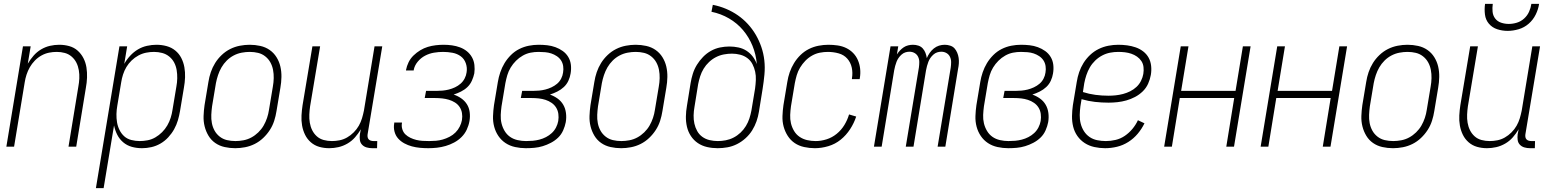

<svg xmlns="http://www.w3.org/2000/svg" viewBox="-20 -760 8040 995"><path d="M13 0 99 -520H139L124 -430Q137 -452 154 -471.5Q171 -491 193 -504Q215 -517 239 -522.5Q263 -528 287 -528Q314 -528 339 -521Q364 -514 382.5 -497.5Q401 -481 412.5 -458.5Q424 -436 428 -410.5Q432 -385 431 -358Q430 -331 425 -305L375 0H335L386 -311Q390 -332 391 -353.5Q392 -375 388.5 -396Q385 -417 376 -435Q367 -453 351.5 -466.5Q336 -480 316 -485.5Q296 -491 274 -491Q254 -491 234 -487Q214 -483 195 -472.5Q176 -462 160.5 -446Q145 -430 134.5 -411.5Q124 -393 117.5 -373Q111 -353 108 -333L53 0Z M477 215 599 -520H639L624 -429Q636 -451 654.5 -471Q673 -491 695 -504Q717 -517 742 -522.5Q767 -528 791 -528Q818 -528 843.5 -521Q869 -514 888.5 -498Q908 -482 919.5 -459.5Q931 -437 935.5 -411.5Q940 -386 939 -359Q938 -332 933 -305L913 -185Q909 -161 902 -137Q895 -113 882.5 -90.5Q870 -68 852 -48.5Q834 -29 811.5 -16Q789 -3 764.5 2.5Q740 8 716 8Q688 8 663 1Q638 -6 618.5 -22.5Q599 -39 587.5 -62Q576 -85 571 -110L517 215ZM704 -29Q724 -29 745 -33Q766 -37 785 -48Q804 -59 820 -75Q836 -91 847 -110Q858 -129 864.5 -149.5Q871 -170 874 -191L894 -311Q898 -332 898.5 -354Q899 -376 895.5 -397Q892 -418 882.5 -436Q873 -454 857 -467Q841 -480 820.5 -485.5Q800 -491 778 -491Q758 -491 737.5 -487Q717 -483 697.5 -472.5Q678 -462 662 -446.5Q646 -431 635 -412.5Q624 -394 617.5 -373.5Q611 -353 608 -333L588 -213Q584 -191 583.5 -169Q583 -147 586.5 -126Q590 -105 599.5 -86Q609 -67 624 -53.5Q639 -40 660.5 -34.5Q682 -29 704 -29Z M1199 8Q1171 8 1144 2Q1117 -4 1095.5 -19Q1074 -34 1060.5 -56.5Q1047 -79 1040.5 -105Q1034 -131 1035 -159Q1036 -187 1040 -215L1060 -335Q1064 -361 1072.5 -386Q1081 -411 1095 -433.5Q1109 -456 1129 -475Q1149 -494 1173 -506Q1197 -518 1223 -523Q1249 -528 1274 -528Q1302 -528 1329 -522Q1356 -516 1377.5 -501Q1399 -486 1413 -463.5Q1427 -441 1433 -415Q1439 -389 1438.5 -361Q1438 -333 1433 -305L1413 -185Q1409 -159 1401 -134Q1393 -109 1378.5 -86.5Q1364 -64 1344 -45Q1324 -26 1300 -14Q1276 -2 1250 3Q1224 8 1199 8ZM1200 -29Q1220 -29 1241.5 -33Q1263 -37 1282.5 -47.5Q1302 -58 1318.5 -74Q1335 -90 1346 -109Q1357 -128 1364 -149Q1371 -170 1374 -191L1394 -311Q1398 -333 1398.5 -355Q1399 -377 1395 -398Q1391 -419 1381 -437Q1371 -455 1354.5 -468Q1338 -481 1317.5 -486Q1297 -491 1274 -491Q1254 -491 1232.5 -487Q1211 -483 1191 -472.5Q1171 -462 1155 -446Q1139 -430 1128 -411Q1117 -392 1110 -371Q1103 -350 1099 -329L1079 -209Q1076 -187 1075 -165Q1074 -143 1078 -122Q1082 -101 1092 -83Q1102 -65 1118.5 -52Q1135 -39 1156 -34Q1177 -29 1200 -29Z M1686 8Q1659 8 1634.5 1Q1610 -6 1591 -22.5Q1572 -39 1561 -61.5Q1550 -84 1545.5 -109.5Q1541 -135 1542.5 -162Q1544 -189 1548 -215L1599 -520H1639L1587 -209Q1584 -188 1583 -166.5Q1582 -145 1585.5 -124Q1589 -103 1598 -85Q1607 -67 1622 -53.5Q1637 -40 1657.5 -34.5Q1678 -29 1700 -29Q1720 -29 1740 -33Q1760 -37 1778.5 -47.5Q1797 -58 1813 -74Q1829 -90 1839.5 -108.5Q1850 -127 1856 -147Q1862 -167 1866 -187L1921 -520H1961L1885 -64Q1884 -57 1885 -50Q1886 -43 1890.5 -38Q1895 -33 1902 -31Q1909 -29 1916 -29H1935L1934 8H1909Q1894 8 1880 4Q1866 0 1856.5 -10Q1847 -20 1845 -34.5Q1843 -49 1845 -64L1850 -90Q1837 -68 1820 -48.5Q1803 -29 1780.5 -16Q1758 -3 1734 2.5Q1710 8 1686 8Z M2200 8Q2178 8 2156.5 6Q2135 4 2114.5 -1.5Q2094 -7 2075.5 -17Q2057 -27 2043.5 -42Q2030 -57 2024.5 -78Q2019 -99 2023 -121V-125H2063V-122Q2060 -106 2065 -90Q2070 -74 2081 -63.5Q2092 -53 2106.5 -46Q2121 -39 2137 -35Q2153 -31 2170 -30Q2187 -29 2204 -29Q2222 -29 2239.5 -30.5Q2257 -32 2274.5 -37Q2292 -42 2309.5 -51Q2327 -60 2340.5 -73.5Q2354 -87 2362.5 -104Q2371 -121 2374 -138Q2377 -157 2374 -174.5Q2371 -192 2361.5 -206Q2352 -220 2337.5 -229Q2323 -238 2306.5 -243Q2290 -248 2271.5 -250Q2253 -252 2235 -252H2181L2188 -289H2242Q2258 -289 2274 -290.5Q2290 -292 2306 -296Q2322 -300 2338 -307.5Q2354 -315 2367 -326.5Q2380 -338 2388 -353.5Q2396 -369 2398 -385Q2402 -409 2394 -432Q2386 -455 2367.5 -468.5Q2349 -482 2325 -486.5Q2301 -491 2276 -491Q2253 -491 2229 -487Q2205 -483 2183 -471.5Q2161 -460 2144.5 -440Q2128 -420 2124 -397V-395H2084V-397Q2088 -418 2097.5 -437.5Q2107 -457 2123 -472.5Q2139 -488 2158 -499.5Q2177 -511 2197 -517Q2217 -523 2238 -525.5Q2259 -528 2279 -528Q2301 -528 2322.5 -525Q2344 -522 2364 -514.5Q2384 -507 2400 -494Q2416 -481 2426 -463Q2436 -445 2438.5 -423.5Q2441 -402 2438 -380Q2434 -361 2425.5 -342Q2417 -323 2402.5 -309Q2388 -295 2369 -285.5Q2350 -276 2331 -270Q2352 -263 2370 -250.5Q2388 -238 2399.5 -220Q2411 -202 2414 -179Q2417 -156 2413 -133Q2409 -110 2399 -88.5Q2389 -67 2372 -50Q2355 -33 2333.5 -21.5Q2312 -10 2289.5 -3.5Q2267 3 2244.5 5.5Q2222 8 2200 8Z M2705 8Q2677 8 2649.5 2Q2622 -4 2600 -18.5Q2578 -33 2563 -55Q2548 -77 2541 -103.5Q2534 -130 2535 -158.5Q2536 -187 2540 -215L2560 -335Q2564 -360 2572.5 -385Q2581 -410 2594.5 -432.5Q2608 -455 2627.5 -474.5Q2647 -494 2671 -506Q2695 -518 2720.5 -523Q2746 -528 2771 -528Q2794 -528 2816 -525.5Q2838 -523 2858.5 -515.5Q2879 -508 2896.5 -495.5Q2914 -483 2925 -464.5Q2936 -446 2938.5 -424Q2941 -402 2937 -379Q2934 -360 2925.5 -341.5Q2917 -323 2902 -309Q2887 -295 2868 -285.5Q2849 -276 2830 -270Q2852 -262 2870 -249Q2888 -236 2899 -217Q2910 -198 2913 -174.5Q2916 -151 2912 -127Q2908 -106 2898.5 -84.5Q2889 -63 2872.5 -47Q2856 -31 2835 -20Q2814 -9 2792.5 -2.5Q2771 4 2749 6Q2727 8 2705 8ZM2706 -29Q2724 -29 2741 -30.5Q2758 -32 2775.5 -36.5Q2793 -41 2809.5 -49.5Q2826 -58 2839.5 -70.5Q2853 -83 2861.5 -99.5Q2870 -116 2873 -133Q2876 -152 2873.5 -170Q2871 -188 2862 -202.5Q2853 -217 2838.5 -227Q2824 -237 2807 -242.5Q2790 -248 2772 -250Q2754 -252 2735 -252H2679L2686 -289H2742Q2758 -289 2774 -290.5Q2790 -292 2806 -296Q2822 -300 2838 -307.5Q2854 -315 2867 -326Q2880 -337 2888 -352.5Q2896 -368 2898 -384Q2901 -401 2898.5 -417.5Q2896 -434 2887.5 -447Q2879 -460 2865.5 -469Q2852 -478 2837 -483Q2822 -488 2805 -489.5Q2788 -491 2771 -491Q2750 -491 2729.5 -487Q2709 -483 2689.5 -472Q2670 -461 2654 -445Q2638 -429 2626.5 -410Q2615 -391 2609 -370.5Q2603 -350 2599 -329L2579 -209Q2576 -187 2575 -164.5Q2574 -142 2579 -121Q2584 -100 2595 -81.5Q2606 -63 2623 -51Q2640 -39 2662 -34Q2684 -29 2706 -29Z M3199 8Q3171 8 3144 2Q3117 -4 3095.5 -19Q3074 -34 3060.5 -56.5Q3047 -79 3040.5 -105Q3034 -131 3035 -159Q3036 -187 3040 -215L3060 -335Q3064 -361 3072.5 -386Q3081 -411 3095 -433.5Q3109 -456 3129 -475Q3149 -494 3173 -506Q3197 -518 3223 -523Q3249 -528 3274 -528Q3302 -528 3329 -522Q3356 -516 3377.5 -501Q3399 -486 3413 -463.5Q3427 -441 3433 -415Q3439 -389 3438.5 -361Q3438 -333 3433 -305L3413 -185Q3409 -159 3401 -134Q3393 -109 3378.5 -86.5Q3364 -64 3344 -45Q3324 -26 3300 -14Q3276 -2 3250 3Q3224 8 3199 8ZM3200 -29Q3220 -29 3241.5 -33Q3263 -37 3282.5 -47.5Q3302 -58 3318.5 -74Q3335 -90 3346 -109Q3357 -128 3364 -149Q3371 -170 3374 -191L3394 -311Q3398 -333 3398.5 -355Q3399 -377 3395 -398Q3391 -419 3381 -437Q3371 -455 3354.5 -468Q3338 -481 3317.5 -486Q3297 -491 3274 -491Q3254 -491 3232.5 -487Q3211 -483 3191 -472.5Q3171 -462 3155 -446Q3139 -430 3128 -411Q3117 -392 3110 -371Q3103 -350 3099 -329L3079 -209Q3076 -187 3075 -165Q3074 -143 3078 -122Q3082 -101 3092 -83Q3102 -65 3118.5 -52Q3135 -39 3156 -34Q3177 -29 3200 -29Z M3699 8Q3671 8 3644.5 2Q3618 -4 3596.5 -18.5Q3575 -33 3560.5 -55Q3546 -77 3540 -103Q3534 -129 3534.5 -156.5Q3535 -184 3540 -212L3559 -330Q3563 -354 3570.5 -378Q3578 -402 3591.5 -424Q3605 -446 3623.5 -465Q3642 -484 3664.5 -496.5Q3687 -509 3711.5 -514Q3736 -519 3760 -519Q3784 -519 3807 -514Q3830 -509 3848.5 -497Q3867 -485 3880.5 -467.5Q3894 -450 3902 -428Q3898 -478 3879.5 -523Q3861 -568 3830.5 -604Q3800 -640 3758 -664.5Q3716 -689 3667 -699L3674 -735Q3710 -728 3743 -714Q3776 -700 3804 -680.5Q3832 -661 3855.5 -635.5Q3879 -610 3896.5 -580Q3914 -550 3925.5 -516.5Q3937 -483 3941 -447Q3945 -411 3941.5 -373.5Q3938 -336 3932 -299L3913 -181Q3909 -156 3900.5 -131.5Q3892 -107 3878 -84.5Q3864 -62 3843.5 -43.5Q3823 -25 3799 -13Q3775 -1 3749.5 3.5Q3724 8 3699 8ZM3700 -29Q3720 -29 3741 -33Q3762 -37 3781.5 -47Q3801 -57 3817.5 -72.5Q3834 -88 3845.5 -107Q3857 -126 3863.5 -146Q3870 -166 3874 -187L3893 -301Q3896 -323 3897 -345.5Q3898 -368 3893.5 -388.5Q3889 -409 3879.5 -427.5Q3870 -446 3853.5 -458.5Q3837 -471 3816 -476.5Q3795 -482 3773 -482Q3753 -482 3731.5 -478Q3710 -474 3690.5 -464Q3671 -454 3654.5 -438.5Q3638 -423 3626.5 -404Q3615 -385 3608.5 -364.5Q3602 -344 3598 -324L3579 -206Q3575 -184 3574.5 -162Q3574 -140 3578.5 -119.5Q3583 -99 3593 -81Q3603 -63 3619.5 -51Q3636 -39 3657 -34Q3678 -29 3700 -29Z M4203 8Q4175 8 4147.5 2Q4120 -4 4098.5 -18.5Q4077 -33 4062.5 -55.5Q4048 -78 4041 -104Q4034 -130 4035 -158.5Q4036 -187 4040 -215L4060 -335Q4064 -361 4072.5 -385.5Q4081 -410 4095 -433Q4109 -456 4128.5 -475Q4148 -494 4172 -506Q4196 -518 4222 -523Q4248 -528 4273 -528Q4297 -528 4321 -524.5Q4345 -521 4365.5 -511Q4386 -501 4401.5 -485Q4417 -469 4426 -448Q4435 -427 4437.5 -403.5Q4440 -380 4436 -356L4435 -350H4395V-354Q4400 -383 4394 -410Q4388 -437 4370.5 -456.5Q4353 -476 4326 -483.5Q4299 -491 4270 -491Q4250 -491 4229 -487Q4208 -483 4188.5 -472Q4169 -461 4153.5 -445Q4138 -429 4126.5 -410Q4115 -391 4109 -370.5Q4103 -350 4099 -329L4079 -209Q4076 -187 4075 -164.5Q4074 -142 4079 -121Q4084 -100 4095 -81.5Q4106 -63 4123.5 -51Q4141 -39 4162.5 -34Q4184 -29 4207 -29Q4235 -29 4263.5 -38Q4292 -47 4316 -66.5Q4340 -86 4356 -112.5Q4372 -139 4380 -167L4417 -156Q4406 -122 4385.5 -90.5Q4365 -59 4336.5 -36Q4308 -13 4272.5 -2.5Q4237 8 4203 8Z M4509 0 4595 -520H4635L4628 -478Q4635 -489 4644 -498.5Q4653 -508 4663.5 -515Q4674 -522 4686.5 -525Q4699 -528 4711 -528Q4726 -528 4739.5 -523.5Q4753 -519 4762 -509Q4771 -499 4776 -486Q4781 -473 4783 -459Q4789 -473 4798 -486Q4807 -499 4819.5 -509Q4832 -519 4846.5 -523.5Q4861 -528 4876 -528Q4890 -528 4904 -523.5Q4918 -519 4926.5 -509.5Q4935 -500 4940.5 -487Q4946 -474 4948 -460Q4950 -446 4949 -431.5Q4948 -417 4945 -403L4879 0H4839L4907 -410Q4909 -424 4909 -438.5Q4909 -453 4903 -465.5Q4897 -478 4885 -485Q4873 -492 4858 -492Q4847 -492 4836.5 -488.5Q4826 -485 4817 -477Q4808 -469 4801.5 -459.5Q4795 -450 4791 -439.5Q4787 -429 4784 -418Q4781 -407 4779 -396L4714 0H4674L4742 -410Q4744 -424 4744 -438.5Q4744 -453 4738 -465.5Q4732 -478 4720 -485Q4708 -492 4693 -492Q4682 -492 4671.5 -488.5Q4661 -485 4652 -477Q4643 -469 4636.5 -459.5Q4630 -450 4626 -439.5Q4622 -429 4619 -418Q4616 -407 4614 -396L4549 0Z M5205 8Q5177 8 5149.5 2Q5122 -4 5100 -18.5Q5078 -33 5063 -55Q5048 -77 5041 -103.5Q5034 -130 5035 -158.5Q5036 -187 5040 -215L5060 -335Q5064 -360 5072.5 -385Q5081 -410 5094.5 -432.5Q5108 -455 5127.5 -474.5Q5147 -494 5171 -506Q5195 -518 5220.5 -523Q5246 -528 5271 -528Q5294 -528 5316 -525.5Q5338 -523 5358.5 -515.5Q5379 -508 5396.5 -495.5Q5414 -483 5425 -464.5Q5436 -446 5438.5 -424Q5441 -402 5437 -379Q5434 -360 5425.5 -341.5Q5417 -323 5402 -309Q5387 -295 5368 -285.5Q5349 -276 5330 -270Q5352 -262 5370 -249Q5388 -236 5399 -217Q5410 -198 5413 -174.5Q5416 -151 5412 -127Q5408 -106 5398.5 -84.5Q5389 -63 5372.5 -47Q5356 -31 5335 -20Q5314 -9 5292.5 -2.5Q5271 4 5249 6Q5227 8 5205 8ZM5206 -29Q5224 -29 5241 -30.5Q5258 -32 5275.5 -36.5Q5293 -41 5309.5 -49.5Q5326 -58 5339.5 -70.5Q5353 -83 5361.5 -99.5Q5370 -116 5373 -133Q5376 -152 5373.5 -170Q5371 -188 5362 -202.5Q5353 -217 5338.5 -227Q5324 -237 5307 -242.5Q5290 -248 5272 -250Q5254 -252 5235 -252H5179L5186 -289H5242Q5258 -289 5274 -290.5Q5290 -292 5306 -296Q5322 -300 5338 -307.5Q5354 -315 5367 -326Q5380 -337 5388 -352.5Q5396 -368 5398 -384Q5401 -401 5398.5 -417.5Q5396 -434 5387.5 -447Q5379 -460 5365.5 -469Q5352 -478 5337 -483Q5322 -488 5305 -489.5Q5288 -491 5271 -491Q5250 -491 5229.5 -487Q5209 -483 5189.5 -472Q5170 -461 5154 -445Q5138 -429 5126.5 -410Q5115 -391 5109 -370.5Q5103 -350 5099 -329L5079 -209Q5076 -187 5075 -164.5Q5074 -142 5079 -121Q5084 -100 5095 -81.5Q5106 -63 5123 -51Q5140 -39 5162 -34Q5184 -29 5206 -29Z M5707 8Q5679 8 5651.5 2Q5624 -4 5601.5 -18.5Q5579 -33 5563.5 -55Q5548 -77 5541.5 -103.5Q5535 -130 5535.5 -158.5Q5536 -187 5540 -215L5560 -335Q5564 -361 5572.5 -386Q5581 -411 5595 -433.5Q5609 -456 5629 -475Q5649 -494 5673.5 -506Q5698 -518 5724 -523Q5750 -528 5775 -528Q5798 -528 5821 -525Q5844 -522 5865.5 -514.5Q5887 -507 5904.5 -493.5Q5922 -480 5932.5 -461Q5943 -442 5945.5 -418.5Q5948 -395 5944 -372Q5940 -349 5930 -326.5Q5920 -304 5902 -286.5Q5884 -269 5862 -257.5Q5840 -246 5817 -239.5Q5794 -233 5770.5 -230.5Q5747 -228 5725 -228Q5689 -228 5654 -232Q5619 -236 5585 -246L5579 -209Q5576 -187 5575.5 -164Q5575 -141 5580.5 -119.5Q5586 -98 5597.5 -80Q5609 -62 5626.5 -50Q5644 -38 5666 -33.5Q5688 -29 5711 -29Q5736 -29 5761.5 -35Q5787 -41 5809 -56Q5831 -71 5848.5 -92Q5866 -113 5877 -137L5911 -121Q5897 -92 5876 -67Q5855 -42 5827.5 -24.5Q5800 -7 5769 0.5Q5738 8 5707 8ZM5725 -264Q5743 -264 5762 -266Q5781 -268 5800 -273Q5819 -278 5837 -287Q5855 -296 5869.5 -309.5Q5884 -323 5893 -341Q5902 -359 5905 -377Q5908 -395 5906 -412.5Q5904 -430 5895 -443.5Q5886 -457 5872.5 -466.5Q5859 -476 5843 -481.5Q5827 -487 5810 -489Q5793 -491 5775 -491Q5754 -491 5733 -487Q5712 -483 5692 -472.5Q5672 -462 5655.5 -446Q5639 -430 5628 -411Q5617 -392 5610 -371Q5603 -350 5599 -329L5592 -283Q5623 -273 5656.5 -268.5Q5690 -264 5725 -264Z M6013 0 6099 -520H6139L6101 -289H6383L6421 -520H6461L6375 0H6335L6376 -252H6094L6053 0Z M6513 0 6599 -520H6639L6601 -289H6883L6921 -520H6961L6875 0H6835L6876 -252H6594L6553 0Z M7199 8Q7171 8 7144 2Q7117 -4 7095.5 -19Q7074 -34 7060.5 -56.5Q7047 -79 7040.5 -105Q7034 -131 7035 -159Q7036 -187 7040 -215L7060 -335Q7064 -361 7072.5 -386Q7081 -411 7095 -433.5Q7109 -456 7129 -475Q7149 -494 7173 -506Q7197 -518 7223 -523Q7249 -528 7274 -528Q7302 -528 7329 -522Q7356 -516 7377.5 -501Q7399 -486 7413 -463.5Q7427 -441 7433 -415Q7439 -389 7438.5 -361Q7438 -333 7433 -305L7413 -185Q7409 -159 7401 -134Q7393 -109 7378.5 -86.5Q7364 -64 7344 -45Q7324 -26 7300 -14Q7276 -2 7250 3Q7224 8 7199 8ZM7200 -29Q7220 -29 7241.5 -33Q7263 -37 7282.5 -47.5Q7302 -58 7318.5 -74Q7335 -90 7346 -109Q7357 -128 7364 -149Q7371 -170 7374 -191L7394 -311Q7398 -333 7398.5 -355Q7399 -377 7395 -398Q7391 -419 7381 -437Q7371 -455 7354.5 -468Q7338 -481 7317.5 -486Q7297 -491 7274 -491Q7254 -491 7232.5 -487Q7211 -483 7191 -472.5Q7171 -462 7155 -446Q7139 -430 7128 -411Q7117 -392 7110 -371Q7103 -350 7099 -329L7079 -209Q7076 -187 7075 -165Q7074 -143 7078 -122Q7082 -101 7092 -83Q7102 -65 7118.5 -52Q7135 -39 7156 -34Q7177 -29 7200 -29Z M7686 8Q7659 8 7634.5 1Q7610 -6 7591 -22.5Q7572 -39 7561 -61.5Q7550 -84 7545.5 -109.5Q7541 -135 7542.5 -162Q7544 -189 7548 -215L7599 -520H7639L7587 -209Q7584 -188 7583 -166.5Q7582 -145 7585.5 -124Q7589 -103 7598 -85Q7607 -67 7622 -53.5Q7637 -40 7657.5 -34.5Q7678 -29 7700 -29Q7720 -29 7740 -33Q7760 -37 7778.5 -47.5Q7797 -58 7813 -74Q7829 -90 7839.5 -108.5Q7850 -127 7856 -147Q7862 -167 7866 -187L7921 -520H7961L7885 -64Q7884 -57 7885 -50Q7886 -43 7890.5 -38Q7895 -33 7902 -31Q7909 -29 7916 -29H7935L7934 8H7909Q7894 8 7880 4Q7866 0 7856.5 -10Q7847 -20 7845 -34.5Q7843 -49 7845 -64L7850 -90Q7837 -68 7820 -48.5Q7803 -29 7780.5 -16Q7758 -3 7734 2.5Q7710 8 7686 8ZM7793 -600Q7765 -600 7739 -608.5Q7713 -617 7696 -637Q7679 -657 7675.5 -684.5Q7672 -712 7676 -740H7716Q7713 -719 7715 -699Q7717 -679 7728.5 -664Q7740 -649 7759 -642.5Q7778 -636 7799 -636Q7820 -636 7841 -642.5Q7862 -649 7878.5 -664Q7895 -679 7904 -699Q7913 -719 7916 -740H7956Q7952 -712 7938.5 -684.5Q7925 -657 7902 -637Q7879 -617 7850 -608.5Q7821 -600 7793 -600Z"/></svg>

Font: Iosevka Extralight
Style: Italic
Weight: 200
Italic angle: -9°
Monospace: yes
Designer: Belleve Invis
Foundry: Belleve Invis
Version: Version 32.5.0; ttfautohint (v1.8.4)